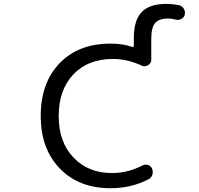

<svg xmlns="http://www.w3.org/2000/svg" viewBox="-20 -992 1040 1001"><path d="M556.6 -10.7Q391.6 -10.7 292 -113.3Q192.4 -215.8 192.4 -387.7Q192.4 -560.5 291 -662.6Q389.6 -764.6 556.6 -764.6Q620.1 -764.6 670.9 -747.1Q673.8 -747.1 675.8 -748.5Q677.7 -750 677.7 -752V-793.9Q677.7 -885.7 718.3 -928.7Q758.8 -971.7 846.7 -971.7Q879.9 -971.7 914.1 -964.8Q929.7 -960.9 938.5 -946.3Q944.3 -936.5 944.3 -925.8Q944.3 -920.9 943.4 -916Q939.5 -900.4 925.3 -893.1Q911.1 -885.7 896.5 -889.6Q875 -895.5 858.4 -895.5Q808.6 -895.5 788.6 -871.6Q768.6 -847.7 768.6 -790V-680.7Q768.6 -662.1 752 -652.3Q743.2 -646.5 733.4 -646.5Q725.6 -646.5 717.8 -650.4Q644.5 -684.6 569.3 -684.6Q438.5 -684.6 362.3 -604Q286.1 -523.4 286.1 -387.2Q286.1 -251 363.3 -170.4Q440.4 -89.8 563.5 -89.8Q645.5 -89.8 721.7 -128.9Q735.4 -136.7 750.5 -132.3Q765.6 -127.9 772.5 -113.3Q776.4 -104.5 776.4 -94.7Q776.4 -87.9 774.4 -81.1Q769.5 -65.4 754.9 -57.6Q664.1 -10.7 556.6 -10.7Z"/></svg>

Font: Rounded Mgen+ 1mn regular
Style: Regular
Weight: 400
Designer: [Source Han Sans]
Ryoko NISHIZUKA  (kana & ideographs); Paul D. Hunt (Latin, Greek & Cyrillic); Wenlong ZHANG  (bopomofo
Version: Version 1.059.20150602